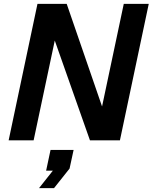

<svg xmlns="http://www.w3.org/2000/svg" viewBox="-20 -730 794 999"><path d="M25 0H155L265 -519L448 0H604L754 -710H624L511 -176L327 -710H175ZM183 249H261L342 147L363 50H243L220 158H255Z"/></svg>

Font: Geist SemiBold
Style: Italic
Weight: 600
Italic angle: -12°
Designer: Basement.studio, Andrés Briganti, Mateo Zaragoza
Foundry: Basement.studio, Vercel, Andrés Briganti, Guido Ferreyra, Mateo Zaragoza
Version: Version 1.500